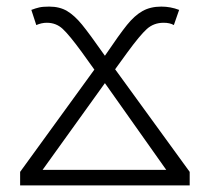

<svg xmlns="http://www.w3.org/2000/svg" viewBox="-20 -562 640 582"><path d="M41 -41 266 -351 228 -404Q190 -456 170 -474.5Q150 -493 122 -493Q106 -493 90 -486L75 -532Q88 -537 99 -539.5Q110 -542 129 -542Q161 -542 183.5 -528.5Q206 -515 228.5 -487.5Q251 -460 298 -393Q342 -458 365 -486.5Q388 -515 412 -528.5Q436 -542 469 -542Q497 -542 523 -532L507 -486Q495 -493 476 -493Q446 -493 425 -474Q404 -455 366 -403L329 -352L555 -41V0H41ZM484 -47 298 -310 109 -47Z"/></svg>

Font: Noto Sans Mono UI Light
Style: Regular
Weight: 300
Monospace: yes
Designer: Monotype Design team
Foundry: Monotype Imaging Inc.
Version: Version 1.000